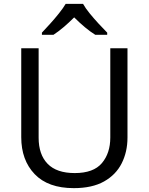

<svg xmlns="http://www.w3.org/2000/svg" viewBox="-20 -964 771 994"><path d="M640 -252Q640 -178 610 -118.5Q580 -59 518.5 -24.5Q457 10 362 10Q229 10 159.5 -62.5Q90 -135 90 -254V-714H180V-251Q180 -164 226.5 -116Q273 -68 367 -68Q464 -68 507.5 -119.5Q551 -171 551 -252V-714H640ZM410 -944Q422 -922 444.5 -894.5Q467 -867 491.5 -840.5Q516 -814 535 -795V-784H473Q447 -800 419 -823.5Q391 -847 364 -874Q337 -847 310 -824Q283 -801 257 -784H197V-795Q216 -815 239.5 -841Q263 -867 285 -894.5Q307 -922 320 -944Z"/></svg>

Font: Noto Sans Hebrew Droid
Style: Regular
Weight: 400
Designer: Monotype Design Team
Foundry: Monotype Imaging Inc.
Version: Version 1.100